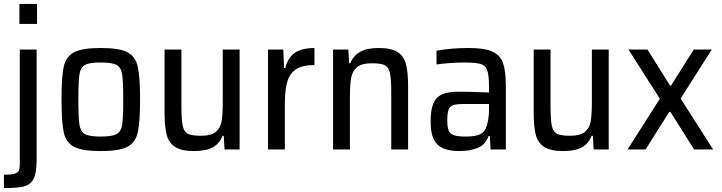

<svg xmlns="http://www.w3.org/2000/svg" viewBox="-29 -763 3683 980"><path d="M70 -641V-743H160V-641ZM72 74V-510H158V50Q158 118 143 148.5Q128 179 95 188Q62 197 -9 197V129Q28 129 45 124Q62 119 67 108Q72 97 72 74Z M285 -255Q285 -372 296.5 -423.5Q308 -475 349.5 -496.5Q391 -518 485 -518Q580 -518 621 -496.5Q662 -475 674 -423.5Q686 -372 686 -255Q686 -138 674 -86.5Q662 -35 621 -13.5Q580 8 485 8Q391 8 349.5 -13.5Q308 -35 296.5 -86.5Q285 -138 285 -255ZM600 -255Q600 -348 594.5 -383.5Q589 -419 566 -431.5Q543 -444 485 -444Q427 -444 404.5 -431.5Q382 -419 376.5 -383.5Q371 -348 371 -255Q371 -162 376.5 -126.5Q382 -91 404.5 -78.5Q427 -66 485 -66Q543 -66 566 -78.5Q589 -91 594.5 -126.5Q600 -162 600 -255Z M811 -188V-510H897V-221Q897 -150 904 -119.5Q911 -89 931 -79.5Q951 -70 998 -70Q1048 -70 1072 -89.5Q1096 -109 1102 -143.5Q1108 -178 1108 -245V-510H1194V0H1117L1113 -70H1107Q1092 -31 1058 -11.5Q1024 8 961 8Q898 8 865.5 -12.5Q833 -33 822 -74Q811 -115 811 -188Z M1339 -510H1417L1421 -416H1427Q1443 -474 1479.5 -496Q1516 -518 1576 -518V-431Q1517 -431 1484 -410.5Q1451 -390 1438 -348Q1425 -306 1425 -234V0H1339Z M1671 -510H1749L1753 -440H1759Q1774 -478 1808 -498Q1842 -518 1904 -518Q1968 -518 2000 -497.5Q2032 -477 2043 -436Q2054 -395 2054 -322V0H1968V-289Q1968 -361 1961 -391Q1954 -421 1934.5 -430.5Q1915 -440 1868 -440Q1817 -440 1793.5 -420.5Q1770 -401 1763.5 -366Q1757 -331 1757 -265V0H1671Z M2169 -141Q2169 -200 2182 -233Q2195 -266 2225.5 -280.5Q2256 -295 2312 -295Q2365 -295 2467 -291V-321Q2467 -380 2457.5 -405Q2448 -430 2422.5 -437Q2397 -444 2336 -444Q2309 -444 2266.5 -441Q2224 -438 2199 -434V-504Q2271 -518 2363 -518Q2444 -518 2484.5 -499.5Q2525 -481 2539 -440Q2553 -399 2553 -320V0H2475L2471 -69H2465Q2448 -23 2408 -7.5Q2368 8 2316 8Q2239 8 2204 -25Q2169 -58 2169 -141ZM2449 -105Q2467 -143 2467 -205V-232H2334Q2300 -232 2283.5 -226Q2267 -220 2260.5 -202.5Q2254 -185 2254 -148Q2254 -113 2261.5 -96Q2269 -79 2288.5 -72.5Q2308 -66 2349 -66Q2388 -66 2412.5 -74Q2437 -82 2449 -105Z M2695 -188V-510H2781V-221Q2781 -150 2788 -119.5Q2795 -89 2815 -79.5Q2835 -70 2882 -70Q2932 -70 2956 -89.5Q2980 -109 2986 -143.5Q2992 -178 2992 -245V-510H3078V0H3001L2997 -70H2991Q2976 -31 2942 -11.5Q2908 8 2845 8Q2782 8 2749.5 -12.5Q2717 -33 2706 -74Q2695 -115 2695 -188Z M3174 0 3339 -259 3179 -510H3276L3391 -326H3396L3512 -510H3604L3445 -260L3611 0H3514L3393 -192H3387L3266 0Z"/></svg>

Font: Saira Semi Condensed
Style: Regular
Weight: 400
Width: 4
Designer: Hector Gatti with collaboration of the Omnibus-Type team
Foundry: Omnibus-Type
Version: Version 1.001; ttfautohint (v1.8)